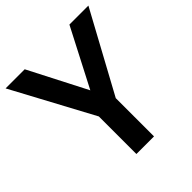

<svg xmlns="http://www.w3.org/2000/svg" viewBox="-193 -851 987 987"><g transform="rotate(-45 301.0 -357.0)"><path d="M301 -399 464 -714H602L365 -278V0H237V-273L0 -714H139Z"/></g></svg>

Font: Noto Sans Tamil SemiBold
Style: Regular
Weight: 600
Designer: Jelle Bosma - Monotype Design Team
Foundry: Monotype Imaging Inc.
Version: Version 2.004; ttfautohint (v1.8.4.7-5d5b)